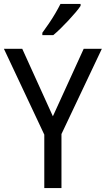

<svg xmlns="http://www.w3.org/2000/svg" viewBox="-20 -964 542 984"><path d="M251 -368 409 -714H502L295 -277V0H207V-274L0 -714H94ZM393 -934Q384 -920 367 -900Q350 -880 330 -858.5Q310 -837 290 -817.5Q270 -798 253 -784H197V-796Q213 -818 230.5 -843.5Q248 -869 263.5 -895.5Q279 -922 290 -944H393Z"/></svg>

Font: Noto Sans Arabic SemiCondensed
Style: Regular
Weight: 400
Width: 4
Designer: Monotype Design Team, Nadine Chahine, Nizar Qandah and Khaled Hosny
Foundry: Monotype Imaging Inc.
Version: Version 2.012